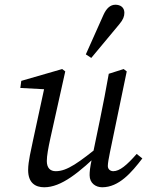

<svg xmlns="http://www.w3.org/2000/svg" viewBox="-20 -779 622 812"><path d="M167 13C239 13 314 -48 413 -144V-172C313 -91 264 -55 216 -55C192 -55 178 -69 178 -98C178 -120 184 -153 193 -194L256 -477L243 -487L70 -437L66 -407L178 -401L171 -423L120 -187C112 -147 99 -97 99 -60C99 -5 130 13 167 13ZM412 13C483 13 536 -49 582 -109L558 -128C516 -80 486 -55 459 -55C447 -55 436 -63 436 -77C436 -89 440 -110 445 -135L516 -477L503 -487L440 -467C429 -403 416 -338 403 -274L369 -110C360 -69 359 -52 359 -38C359 -4 385 13 412 13ZM343 -549 366 -534C406 -582 445 -629 485 -677C501 -696 506 -710 506 -725C506 -748 489 -759 468 -759C446 -759 430 -743 418 -717C393 -661 368 -605 343 -549Z"/></svg>

Font: Source Serif Variable
Style: Italic
Weight: 389
Italic angle: -12°
Designer: Frank Grießhammer
Foundry: Adobe Systems Incorporated
Version: Version 3.001;hotconv 1.0.111;makeotfexe 2.5.65597